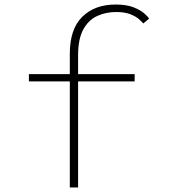

<svg xmlns="http://www.w3.org/2000/svg" viewBox="-20 -827 750 847"><path d="M107.5 -500H288V-590.5Q288 -698.5 342.8 -752.8Q397.5 -807 490.5 -807Q538 -807 569 -794.8Q600 -782.5 616.8 -767.5Q633.5 -752.5 638 -745L612 -723.5Q606.5 -730.5 593 -742.5Q579.5 -754.5 555 -764.2Q530.5 -774 492.5 -774Q447 -774 408.8 -756.5Q370.5 -739 347.5 -697.2Q324.5 -655.5 324.5 -582.5V-500H574V-468H324.5V0H288V-468H107.5Z"/></svg>

Font: League Mono Thin
Style: Regular
Weight: 100
Width: 6
Designer: Tyler Finck
Foundry: The League of Moveable Type / Tyler Finck
Version: Version 2.300;RELEASE